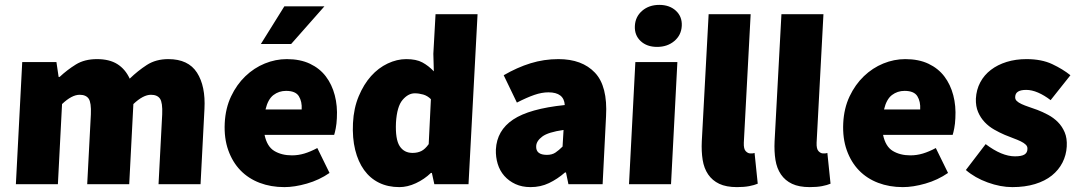

<svg xmlns="http://www.w3.org/2000/svg" viewBox="-20 -754 4418 786"><path d="M71 -500H211L220 -439H224Q255 -468 290.5 -490Q326 -512 377 -512Q428 -512 460.5 -491.5Q493 -471 511 -432Q544 -464 581 -488Q618 -512 669 -512Q751 -512 786.5 -456.5Q822 -401 817 -308L801 0H629L644 -286Q646 -334 635 -350Q624 -366 598 -366Q566 -366 526 -328L509 0H337L352 -286Q354 -334 343 -350Q332 -366 306 -366Q274 -366 234 -328L217 0H45Z M900 -250Q903 -311 926 -359.5Q949 -408 984.5 -442Q1020 -476 1064 -494Q1108 -512 1154 -512Q1209 -512 1249 -493Q1289 -474 1314 -441Q1339 -408 1350.5 -364Q1362 -320 1359 -270Q1358 -247 1354.5 -229Q1351 -211 1348 -202H1063Q1073 -154 1103 -136Q1133 -118 1175 -118Q1201 -118 1226 -125.5Q1251 -133 1279 -148L1329 -46Q1287 -17 1236.5 -2.5Q1186 12 1144 12Q1089 12 1043 -5.5Q997 -23 964.5 -56.5Q932 -90 914.5 -139Q897 -188 900 -250ZM1215 -306Q1217 -338 1203.5 -360Q1190 -382 1151 -382Q1122 -382 1099.5 -365Q1077 -348 1067 -306ZM1172 -574H1048L1144 -728H1308Z M1425 -250Q1428 -311 1448.5 -360Q1469 -409 1499 -442.5Q1529 -476 1567 -494Q1605 -512 1643 -512Q1684 -512 1709 -498.5Q1734 -485 1756 -462L1754 -534L1763 -696H1935L1898 0H1758L1748 -46H1744Q1717 -20 1682.5 -4Q1648 12 1615 12Q1568 12 1531.5 -6Q1495 -24 1470.5 -58Q1446 -92 1434 -140.5Q1422 -189 1425 -250ZM1601 -252Q1598 -184 1616 -156Q1634 -128 1669 -128Q1689 -128 1704.5 -135.5Q1720 -143 1735 -164L1744 -348Q1730 -362 1712.5 -367Q1695 -372 1678 -372Q1651 -372 1628 -345Q1605 -318 1601 -252Z M2010 -142Q2014 -220 2080.5 -264.5Q2147 -309 2292 -324Q2289 -376 2225 -376Q2198 -376 2167.5 -365.5Q2137 -355 2096 -334L2042 -446Q2097 -478 2152 -495Q2207 -512 2266 -512Q2363 -512 2415.5 -456.5Q2468 -401 2461 -278L2447 0H2307L2297 -48H2293Q2262 -21 2227.5 -4.5Q2193 12 2152 12Q2117 12 2090 -0.5Q2063 -13 2044.5 -34Q2026 -55 2017.5 -83Q2009 -111 2010 -142ZM2175 -156Q2173 -120 2219 -120Q2240 -120 2254 -129.5Q2268 -139 2283 -154L2287 -222Q2224 -213 2200 -195Q2176 -177 2175 -156Z M2670 -562Q2628 -562 2602.5 -586Q2577 -610 2579 -648Q2581 -686 2609 -710Q2637 -734 2679 -734Q2721 -734 2747 -710Q2773 -686 2771 -648Q2769 -610 2740.5 -586Q2712 -562 2670 -562ZM2581 -500H2753L2727 0H2555Z M2881 -696H3053L3025 -170Q3024 -144 3033 -135Q3042 -126 3051 -126Q3056 -126 3059.5 -126Q3063 -126 3069 -128L3082 -2Q3068 4 3047 8Q3026 12 2997 12Q2953 12 2924.5 -1.5Q2896 -15 2879 -40Q2862 -65 2856.5 -99.5Q2851 -134 2853 -176Z M3179 -696H3351L3323 -170Q3322 -144 3331 -135Q3340 -126 3349 -126Q3354 -126 3357.5 -126Q3361 -126 3367 -128L3380 -2Q3366 4 3345 8Q3324 12 3295 12Q3251 12 3222.5 -1.5Q3194 -15 3177 -40Q3160 -65 3154.5 -99.5Q3149 -134 3151 -176Z M3432 -250Q3435 -311 3458 -359.5Q3481 -408 3516.5 -442Q3552 -476 3596 -494Q3640 -512 3686 -512Q3741 -512 3781 -493Q3821 -474 3846 -441Q3871 -408 3882.5 -364Q3894 -320 3891 -270Q3890 -247 3886.5 -229Q3883 -211 3880 -202H3595Q3605 -154 3635 -136Q3665 -118 3707 -118Q3733 -118 3758 -125.5Q3783 -133 3811 -148L3861 -46Q3819 -17 3768.5 -2.5Q3718 12 3676 12Q3621 12 3575 -5.5Q3529 -23 3496.5 -56.5Q3464 -90 3446.5 -139Q3429 -188 3432 -250ZM3747 -306Q3749 -338 3735.5 -360Q3722 -382 3683 -382Q3654 -382 3631.5 -365Q3609 -348 3599 -306Z M4015 -164Q4081 -114 4135 -114Q4162 -114 4174 -121.5Q4186 -129 4186 -144Q4187 -154 4179.5 -161.5Q4172 -169 4158.5 -175.5Q4145 -182 4128.5 -188Q4112 -194 4093 -202Q4072 -211 4050 -223.5Q4028 -236 4011 -254Q3994 -272 3984 -295.5Q3974 -319 3975 -350Q3977 -387 3993 -417Q4009 -447 4036.5 -468Q4064 -489 4101 -500.5Q4138 -512 4182 -512Q4244 -512 4287.5 -491.5Q4331 -471 4362 -446L4281 -344Q4255 -364 4229.5 -375Q4204 -386 4181 -386Q4137 -386 4136 -358Q4135 -348 4142 -341Q4149 -334 4162 -328Q4175 -322 4191.5 -316.5Q4208 -311 4227 -304Q4248 -296 4270.5 -284Q4293 -272 4310.5 -254.5Q4328 -237 4338.5 -212.5Q4349 -188 4347 -154Q4345 -119 4329.5 -88.5Q4314 -58 4286 -35.5Q4258 -13 4217 -0.5Q4176 12 4124 12Q4076 12 4023.5 -7Q3971 -26 3934 -58Z"/></svg>

Font: Kilde Sans Black
Style: Regular
Weight: 900
Italic angle: -3°
Designer: Paul D. Hunt
Foundry: Adobe Systems Incorporated
Version: Version 1.050;PS Version 1.000;hotconv 1.0.70;makeotf.lib2.5